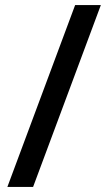

<svg xmlns="http://www.w3.org/2000/svg" viewBox="-20 -734 424 754"><path d="M376 -714 110 0H9L275 -714Z"/></svg>

Font: Noto Sans Ethiopic Medium
Style: Regular
Weight: 500
Designer: Monotype Design Team
Foundry: Monotype Imaging Inc.
Version: Version 2.102; ttfautohint (v1.8.4.7-5d5b)